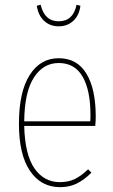

<svg xmlns="http://www.w3.org/2000/svg" viewBox="-20 -772 473 802"><path d="M133.8 -748 149.9 -752Q166 -683.1 225.1 -683.1Q285.6 -683.1 299.8 -752L315.9 -748Q311 -708 286.4 -685.1Q261.7 -662.1 225.1 -662.1Q188.5 -662.1 164.1 -685.1Q139.6 -708 133.8 -748ZM379.9 -284.2Q379.9 -268.6 377.9 -246.1H81.1Q84 -126.5 123.8 -68.8Q163.6 -11.2 230 -11.2Q266.1 -11.2 293 -24.4Q319.8 -37.6 348.1 -64.9L361.8 -50.8Q331.5 -20.5 300.8 -5.4Q270 9.8 231 9.8Q151.4 9.8 105.2 -58.3Q59.1 -126.5 59.1 -254.9Q59.1 -387.7 103.8 -458.3Q148.4 -528.8 225.1 -528.8Q301.8 -528.8 340.8 -464.8Q379.9 -400.9 379.9 -284.2ZM356.9 -265.1Q357.9 -272.9 357.9 -292Q357.9 -395 325 -451.9Q292 -508.8 225.1 -508.8Q161.1 -508.8 121.8 -448.5Q82.5 -388.2 81.1 -265.1Z"/></svg>

Font: Fira Sans Compressed Thin
Style: Regular
Weight: 100
Width: 1
Designer: Carrois Corporate & Edenspiekermann AG
Foundry: Carrois Corporate GbR & Edenspiekermann AG
Version: Version 4.203;PS 004.203;hotconv 1.0.88;makeotf.lib2.5.64775